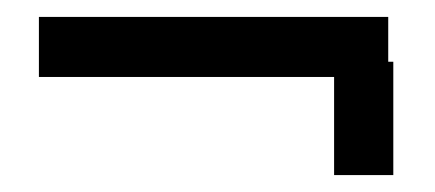

<svg xmlns="http://www.w3.org/2000/svg" viewBox="-20 -367 514 227"><path d="M375 -160H445V-294H439V-347H26V-276H375Z"/></svg>

Font: Vanilla Cream Book
Style: Regular
Weight: 400
Designer: Jeremy Tribby, Jinavaṁso
Foundry: Tribby Type
Version: Version 1.422;Glyphs 3.1.2 (3151)